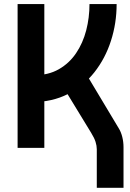

<svg xmlns="http://www.w3.org/2000/svg" viewBox="-20 -713 626 926"><path d="M134.8 -220.7 143.6 -350.1Q212.9 -350.1 263.4 -378.9Q314 -407.7 346.9 -456.5Q379.9 -505.4 395.8 -566.7Q411.6 -627.9 411.6 -693.4H542.5Q542.5 -601.1 515.1 -516.1Q487.8 -431.2 435.3 -364.5Q382.8 -297.9 307.1 -259.3Q231.4 -220.7 134.8 -220.7ZM64.9 0V-693.4H193.8V0ZM446.8 192.9V6.8Q446.8 -9.8 440.9 -28.6Q435.1 -47.4 419.4 -72.8L262.7 -329.6L381.8 -379.4L552.7 -94.2Q563.5 -77.1 569.6 -53Q575.7 -28.8 575.7 -2.9V192.9Z"/></svg>

Font: Cascadia Mono
Style: Regular
Weight: 400
Monospace: yes
Designer: Aaron Bell
Foundry: Saja Typeworks
Version: Version 2102.003